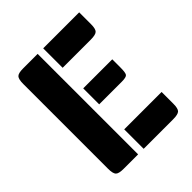

<svg xmlns="http://www.w3.org/2000/svg" viewBox="-199 -850 977 977"><g transform="rotate(-45 289.5 -361.5)"><path d="M231 0H126Q92 0 81.5 -11Q71 -22 71 -57V-666Q71 -701 81.5 -712Q92 -723 126 -723H231ZM540 -140V-55Q540 -21 529 -10.5Q518 0 483 0H271V-140ZM480 -435V-375Q480 -339 473 -329.5Q466 -320 433 -320H271V-435ZM530 -723V-638Q530 -604 519 -593.5Q508 -583 473 -583H271V-723Z"/></g></svg>

Font: Keania One
Style: Regular
Weight: 400
Designer: Julia Petretta
Foundry: Julia Petretta
Version: Version 1.003